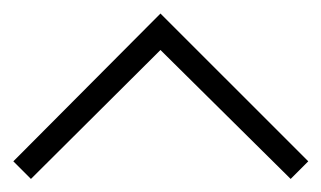

<svg xmlns="http://www.w3.org/2000/svg" viewBox="-20 -867 482 288"><path d="M442.4 -625 220.7 -846.7 0 -625 26.4 -598.6 220.7 -792 416 -598.6Z"/></svg>

Font: Namkio Khamti
Style: Regular
Weight: 400
Designer: Debbi Hosken
Foundry: SIL International
Version: Version 3.917